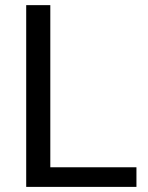

<svg xmlns="http://www.w3.org/2000/svg" viewBox="-20 -731 578 751"><path d="M176.8 -76.7H513.7V0H82.5V-710.9H176.8Z"/></svg>

Font: Shabnam FD
Style: Regular
Weight: 400
Foundry: DejaVu fonts team - Redesigned by Saber Rastikerdar - Based on Vazir font
Version: Version 5.00;October 20, 2019;FontCreator 12.0.0.2547 64-bit